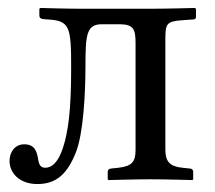

<svg xmlns="http://www.w3.org/2000/svg" viewBox="-20 -451 541 483"><path d="M4 -46C4 -15 30 12 74 12C122 12 149.6 -13.9 171 -68C190 -116 195 -218 195 -286C195 -364 198 -390 236 -390H281C317 -390 321 -376 321 -342V-74C321 -45 313 -33 278 -29L259 -27C254 -26 251 -24 251 -19V0L253 2C253 2 321 0 357 0C396 0 464 2 464 2L466 0V-19C466 -24 462 -27 458 -27L439 -29C407 -32 396 -45 396 -74V-353C396 -391 399 -397 437 -400L465 -402C471 -402 473 -404 473 -409V-429L470 -431C470 -431 402 -429 359 -429H185C145 -429 82 -431 82 -431L79 -429V-413C79 -404 83 -403 100 -402C156 -399 159 -384 159 -279C159 -174 151.7 -119.1 138 -78C126 -42 110 -29 94 -29C82 -29 78 -37 76 -50C73.1 -68.9 68 -88 41 -88C17 -88 4 -68 4 -46Z"/></svg>

Font: Libertinus Serif Display
Style: Regular
Weight: 400
Designer: Philipp H. Poll
Foundry: Khaled Hosny
Version: Version 6.1